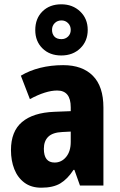

<svg xmlns="http://www.w3.org/2000/svg" viewBox="-20 -863 558 893"><path d="M274 -560Q363 -560 412 -510.5Q461 -461 461 -363V0H352L326 -73H322Q294 -30 260.5 -10Q227 10 172 10Q125 10 93.5 -13.5Q62 -37 46.5 -76.5Q31 -116 31 -165Q31 -252 82.5 -295.5Q134 -339 232 -343L309 -346V-364Q309 -442 246 -442Q193 -442 119 -402L77 -511Q117 -535 167 -547.5Q217 -560 274 -560ZM270 -249Q225 -247 204.5 -227Q184 -207 184 -171Q184 -107 234 -107Q266 -107 287.5 -133Q309 -159 309 -203V-251ZM265 -605Q211 -605 177.5 -638Q144 -671 144 -723Q144 -777 177.5 -810Q211 -843 265 -843Q318 -843 353 -809.5Q388 -776 388 -724Q388 -672 353.5 -638.5Q319 -605 265 -605ZM266 -681Q284 -681 296.5 -693Q309 -705 309 -724Q309 -743 296.5 -755.5Q284 -768 266 -768Q247 -768 234.5 -755.5Q222 -743 222 -724Q222 -705 233 -693Q244 -681 266 -681Z"/></svg>

Font: Noto Sans Arabic UI Cn XBd
Style: Regular
Weight: 800
Width: 3
Designer: Monotype Design Team, Nadine Chahine and Nizar Qandah
Foundry: Monotype Imaging Inc.
Version: Version 2.010; ttfautohint (v1.8.4.7-5d5b)